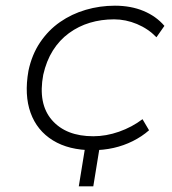

<svg xmlns="http://www.w3.org/2000/svg" viewBox="-20 -520 605 675"><path d="M257 135 283 -25H334L308 135ZM305 8Q222 8 166 -26.5Q110 -61 87.5 -123.5Q65 -186 80 -271Q92 -328 121 -371Q150 -414 191 -442.5Q232 -471 281.5 -485.5Q331 -500 384 -500Q440 -500 484.5 -481.5Q529 -463 558 -429L530 -389Q501 -419 461.5 -435.5Q422 -452 381 -452Q336 -452 296 -440Q256 -428 222.5 -403.5Q189 -379 166 -342.5Q143 -306 132 -257Q113 -155 162.5 -98Q212 -41 308 -41Q353 -41 398.5 -57Q444 -73 481 -101L504 -62Q479 -40 447 -24Q415 -8 379.5 0Q344 8 305 8Z"/></svg>

Font: Nunito Sans 7pt SemiExpanded ExtraLight
Style: Italic
Weight: 250
Width: 6
Italic angle: -9°
Designer: Vernon Adams
Foundry: Vernon Adams
Version: Version 3.101;gftools[0.9.27]